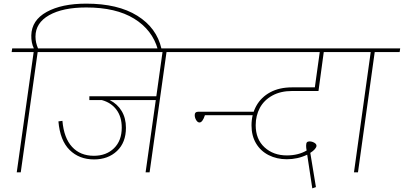

<svg xmlns="http://www.w3.org/2000/svg" viewBox="-20 -947 2219 1055"><path d="M867 -680 847 -676Q817 -783 717 -844.5Q617 -906 454 -906Q325 -906 250 -863.5Q175 -821 175 -746Q175 -713 189 -681H285L282 -661H187L94 0H72L165 -661H44L47 -681H166Q151 -712 152 -753Q154 -836 236.5 -881.5Q319 -927 454 -927Q628 -927 734.5 -860.5Q841 -794 867 -680Z M1031 -661H895L802 0H780L836 -397H583Q625 -376 648.5 -337Q672 -298 672 -245Q672 -164 623 -117.5Q574 -71 497 -71Q415 -71 362.5 -123Q310 -175 301 -280L323 -283Q331 -189 376 -140Q421 -91 496 -91Q564 -91 606.5 -132.5Q649 -174 649 -246Q649 -305 620 -344Q591 -383 540 -397H471V-418H839L873 -661H266L269 -681H1034Z M1010 -681H1362L1359 -661H1007ZM1050 -315Q1050 -333 1069 -333H1393L1391 -314H1106Q1093 -274 1076 -274Q1066 -274 1058 -287Q1050 -300 1050 -315Z M1906 -661H1759L1730 -447H1585Q1522 -447 1476.5 -422Q1431 -397 1408 -354.5Q1385 -312 1385 -259Q1385 -182 1433.5 -137.5Q1482 -93 1556 -93Q1619 -93 1665 -120Q1662 -134 1662 -146Q1662 -160 1666.5 -165Q1671 -170 1681 -170Q1694 -170 1706.5 -163Q1719 -156 1719 -146Q1719 -138 1710 -127.5Q1701 -117 1685 -107L1716 81L1696 88L1668 -97Q1616 -72 1556 -72Q1501 -72 1456.5 -94.5Q1412 -117 1387 -159Q1362 -201 1362 -258Q1362 -318 1388.5 -365.5Q1415 -413 1465 -440Q1515 -467 1585 -467H1710L1737 -661H1324L1327 -681H1909Z M2176 -661H2039L1947 0H1925L2017 -661H1882L1885 -681H2179Z"/></svg>

Font: FiraGO Thin
Style: Italic
Weight: 100
Italic angle: -8°
Designer: bBox Type GmbH
Foundry: bBox Type GmbH
Version: Version 1.001